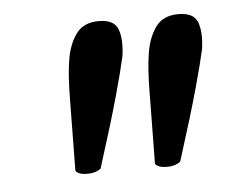

<svg xmlns="http://www.w3.org/2000/svg" viewBox="-33 -761 392 334"><g transform="rotate(-5 163.5 -594.5)"><path d="M108 -463Q92 -463 87 -470Q88 -552 88.5 -595.5Q89 -639 93 -662Q97 -689 110 -707.5Q123 -726 150 -726Q177 -726 183.5 -708.5Q190 -691 186 -662Q181 -639 169 -595.5Q157 -552 131 -470Q122 -463 108 -463ZM247 -463Q231 -463 226 -470Q227 -552 227.5 -595.5Q228 -639 232 -662Q236 -689 249 -707.5Q262 -726 289 -726Q316 -726 322.5 -708.5Q329 -691 325 -662Q320 -639 308 -595.5Q296 -552 270 -470Q261 -463 247 -463Z"/></g></svg>

Font: Petrona SemiBold
Style: Italic
Weight: 600
Italic angle: -9°
Designer: Ringo R. Seeber
Foundry: Ringo R. Seeber
Version: Version 2.001; ttfautohint (v1.8.3)